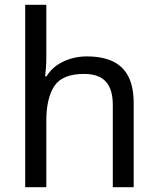

<svg xmlns="http://www.w3.org/2000/svg" viewBox="-20 -780 658 800"><path d="M173 -537Q173 -518 171.5 -498Q170 -478 168 -462H174Q191 -490 217 -508Q243 -526 275 -535.5Q307 -545 341 -545Q406 -545 449.5 -524.5Q493 -504 515 -461Q537 -418 537 -349V0H450V-343Q450 -408 421 -440Q392 -472 330 -472Q240 -472 206.5 -421.5Q173 -371 173 -277V0H85V-760H173Z"/></svg>

Font: ukorean05
Style: Book
Weight: 400
Designer: Jelle Bosma - Monotype Design Team
Foundry: Monotype Imaging Inc.
Version: Version 2.003